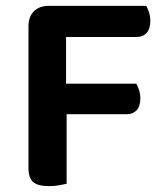

<svg xmlns="http://www.w3.org/2000/svg" viewBox="-20 -627 564 654"><path d="M478 -607Q483 -599 487.5 -585.5Q492 -572 492 -556Q492 -529 479.5 -515Q467 -501 446 -501H205V-342H444Q449 -334 453.5 -321Q458 -308 458 -292Q458 -265 445.5 -251.5Q433 -238 412 -238H207V-1Q198 1 181.5 4Q165 7 147 7Q109 7 93 -7Q77 -21 77 -54V-538Q77 -570 95.5 -588.5Q114 -607 146 -607Z"/></svg>

Font: Baloo 2 Latin SemiBold
Style: Regular
Weight: 400
Designer: Sarang Kulkarni and Ek Type
Foundry: Ek Type
Version: Version 1.001